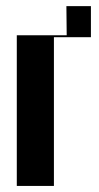

<svg xmlns="http://www.w3.org/2000/svg" viewBox="-20 -611 324 631"><path d="M35.2 0V-495.1H199.2L198.2 -590.8H278.8V-488.8H157.2V0Z"/></svg>

Font: Moniqa Black Display
Style: Regular
Weight: 900
Designer: Rajesh Rajput
Foundry: Rajesh Rajput
Version: Version 1.000